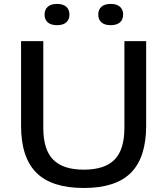

<svg xmlns="http://www.w3.org/2000/svg" viewBox="-20 -950 854 980"><path d="M87.5 -308V-740H201V-297.5Q201 -186 251.5 -135Q302 -84 408 -84Q514 -84 564.5 -135Q615 -186 615 -297.5V-740H726V-308Q726 -147 648.8 -68.8Q571.5 9.5 408 9.5Q243 9.5 165.2 -68.8Q87.5 -147 87.5 -308ZM207.5 -875.5Q207.5 -901 223.8 -915.5Q240 -930 271 -930Q302 -930 318.2 -915.5Q334.5 -901 334.5 -875.5Q334.5 -850 318.2 -835.8Q302 -821.5 271 -821.5Q240 -821.5 223.8 -835.8Q207.5 -850 207.5 -875.5ZM481.5 -875.5Q481.5 -901 497.8 -915.5Q514 -930 545 -930Q576 -930 592.2 -915.5Q608.5 -901 608.5 -875.5Q608.5 -850 592.2 -835.8Q576 -821.5 545 -821.5Q514 -821.5 497.8 -835.8Q481.5 -850 481.5 -875.5Z"/></svg>

Font: Encode Sans Expanded Medium
Style: Regular
Weight: 500
Width: 7
Designer: Multiple Designers
Foundry: Impallari Type
Version: Version 2.000